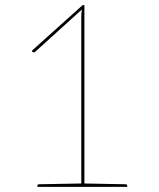

<svg xmlns="http://www.w3.org/2000/svg" viewBox="-20 -724 617 744"><path d="M125 0V-4Q125 -10 131 -10L295 -13V-658Q295 -665 295.5 -672.5Q296 -680 297 -687L116 -523Q115 -522 114 -521.5Q113 -521 111 -521Q110 -521 108.5 -521.5Q107 -522 106 -523L103 -527L300 -704H307V-13L467 -10Q473 -10 473 -4V0Z"/></svg>

Font: Aleo Thin
Style: Regular
Weight: 250
Designer: Alessio Laiso
Foundry: Alessio Laiso
Version: Version 2.001;gftools[0.9.29]